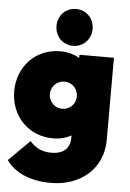

<svg xmlns="http://www.w3.org/2000/svg" viewBox="-63 -788 717 1059"><g transform="rotate(5 296.0 -258.0)"><path d="M258 226C422 226 546 124 546 -38V-492H355V-474C326 -492 289 -502 249 -502C111 -502 14 -396 14 -261C14 -126 111 -20 249 -20C287 -20 322 -29 350 -45V-30C350 29 311 60 247 60C194 60 159 40 128 6L12 121C58 188 147 226 258 226ZM211 -262C211 -298 239 -337 286 -337C333 -337 361 -299 361 -262C361 -224 333 -187 285 -187C239 -187 211 -227 211 -262ZM215 -640C215 -583 257 -538 315 -538C373 -538 415 -583 415 -640C415 -697 373 -742 315 -742C257 -742 215 -697 215 -640Z"/></g></svg>

Font: MV Cash Black
Style: Regular
Weight: 900
Designer: Rodrigo Fuenzalida
Foundry: fragTYPE
Version: Version 1.100;Glyphs 3.1.2 (3151)